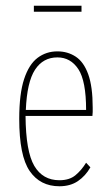

<svg xmlns="http://www.w3.org/2000/svg" viewBox="-20 -639 390 669"><path d="M187 10Q120 10 83.5 -43Q47 -96 47 -225Q47 -312 64 -363.5Q81 -415 111 -437.5Q141 -460 180 -460Q216 -460 244 -441.5Q272 -423 287.5 -380Q303 -337 303 -264Q303 -255 303 -249Q303 -243 302 -235H69Q70 -111 99.5 -61Q129 -11 187 -11Q222 -11 243 -28.5Q264 -46 280 -72L295 -56Q278 -26 251.5 -8Q225 10 187 10ZM70 -256H280Q280 -357 253 -398Q226 -439 180 -439Q130 -439 102 -396Q74 -353 70 -256ZM98 -598V-619H264V-598Z"/></svg>

Font: Inconsolata ExtraCondensed ExtraLight
Style: Regular
Weight: 200
Width: 2
Monospace: yes
Designer: Raph Levien, Cyreal, Brenton Simpson
Foundry: Raph Levien, Cyreal, Google
Version: Version 3.001; ttfautohint (v1.8.2.53-6de2)